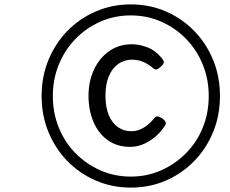

<svg xmlns="http://www.w3.org/2000/svg" viewBox="-20 -928 1045 872"><path d="M574 -76Q489 -76 415 -108Q341 -140 286 -196.5Q231 -253 200 -328.5Q169 -404 169 -492Q169 -580 200 -655.5Q231 -731 286 -787.5Q341 -844 415 -876Q489 -908 574 -908Q660 -908 733.5 -876Q807 -844 862 -787.5Q917 -731 948 -655.5Q979 -580 979 -492Q979 -404 948 -328.5Q917 -253 862 -196.5Q807 -140 733.5 -108Q660 -76 574 -76ZM574 -126Q648 -126 712 -154.5Q776 -183 825 -232.5Q874 -282 901 -348.5Q928 -415 928 -492Q928 -568 901 -634.5Q874 -701 825.5 -751Q777 -801 712.5 -829.5Q648 -858 574 -858Q500 -858 435.5 -829.5Q371 -801 322.5 -751Q274 -701 247 -634.5Q220 -568 220 -492Q220 -415 247 -348.5Q274 -282 322.5 -232.5Q371 -183 435.5 -154.5Q500 -126 574 -126ZM572 -261Q511 -261 468.5 -292Q426 -323 404 -375.5Q382 -428 382 -493Q382 -558 406.5 -611Q431 -664 475.5 -695.5Q520 -727 579 -727Q614 -727 652 -712Q690 -697 720 -657Q726 -648 723 -640.5Q720 -633 710 -625Q700 -615 692 -613Q684 -611 677 -617Q657 -635 632.5 -646Q608 -657 579 -657Q545 -657 517.5 -638Q490 -619 474.5 -582.5Q459 -546 459 -493Q459 -440 474.5 -404Q490 -368 516.5 -350Q543 -332 577 -332Q606 -332 633 -348.5Q660 -365 684 -395Q690 -401 699.5 -398.5Q709 -396 719 -389Q729 -381 732 -373.5Q735 -366 730 -359Q710 -327 683 -305Q656 -283 628 -272Q600 -261 572 -261Z"/></svg>

Font: Playwrite TZ
Style: Regular
Weight: 400
Designer: Veronika Burian, José Scaglione
Foundry: TypeTogether
Version: Version 1.002